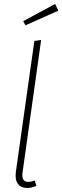

<svg xmlns="http://www.w3.org/2000/svg" viewBox="-20 -941 315 971"><path d="M258.8 -920.9 274.9 -887.2 108.9 -813 97.2 -834ZM188 -738.8 94.2 -69.8Q86.9 -21 123 -21Q136.2 -21 155.8 -27.8L164.1 -1Q138.2 9.8 118.2 9.8Q87.4 9.8 71.3 -10.3Q55.2 -30.3 60.1 -70.8L153.8 -733.9Z"/></svg>

Font: Fira Sans Compressed UltraLight
Style: Italic
Weight: 200
Width: 3
Italic angle: -8°
Designer: Carrois Corporate & Edenspiekermann AG
Foundry: Carrois Corporate GbR & Edenspiekermann AG
Version: Version 4.203;PS 004.203;hotconv 1.0.88;makeotf.lib2.5.64775